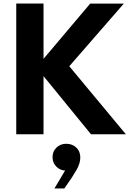

<svg xmlns="http://www.w3.org/2000/svg" viewBox="-20 -760 760 1087"><path d="M692.4 0H495L185.8 -378.8L490.6 -739.6H681L315.2 -319.4L351.8 -409.6ZM226.4 0H72V-740H226.4ZM344.2 307H288.2L368.8 171.2L370 202.6Q365.2 203.8 362.1 204.7Q359 205.6 352.6 205.6Q321.2 205.6 299.3 183.7Q277.4 161.8 277.4 129.6Q277.4 97 299.8 75.5Q322.2 54 355 54Q389 54 411.8 75.2Q434.6 96.4 434.6 132.2Q434.6 163.8 413.8 201Q393 238.2 351.2 297Z"/></svg>

Font: Be Vietnam Pro Variable Thin
Style: Regular
Weight: 100
Designer: Lam Bao, Tony Le, Vietanh Nguyen
Foundry: Yellow Type Foundry
Version: Version 1.002